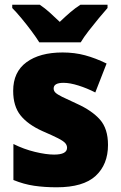

<svg xmlns="http://www.w3.org/2000/svg" viewBox="-20 -879 513 816"><path d="M439 -263Q439 -180 386.5 -131.5Q334 -83 221 -83Q169 -83 125 -89.5Q81 -96 37 -114V-267Q81 -245 128.5 -233.5Q176 -222 210 -222Q265 -222 265 -251Q265 -262 257 -271Q249 -280 226.5 -291.5Q204 -303 160 -322Q98 -350 67 -389Q36 -428 36 -493Q36 -573 92.5 -614.5Q149 -656 246 -656Q297 -656 341.5 -644Q386 -632 433 -609L385 -486Q350 -504 313.5 -515.5Q277 -527 250 -527Q208 -527 208 -503Q208 -493 215.5 -485.5Q223 -478 244 -467.5Q265 -457 307 -438Q371 -409 405 -370.5Q439 -332 439 -263ZM147 -699Q134 -720 113.5 -747.5Q93 -775 71 -801.5Q49 -828 32 -845V-859H149Q171 -844 190.5 -826.5Q210 -809 234 -786Q258 -809 279 -827Q300 -845 322 -859H437V-845Q421 -827 399.5 -801Q378 -775 357 -748Q336 -721 323 -699Z"/></svg>

Font: Noto Sans Telugu UI SemiCondensed Black
Style: Regular
Weight: 900
Width: 4
Designer: Jelle Bosma - Monotype Design Team
Foundry: Monotype Imaging Inc.
Version: Version 2.005; ttfautohint (v1.8.4.7-5d5b)